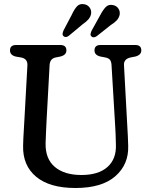

<svg xmlns="http://www.w3.org/2000/svg" viewBox="-20 -925 754 960"><path d="M556 -293.5 537.5 -602Q536 -619 529 -626.8Q522 -634.5 507.5 -637.5L481.5 -642.5Q452.5 -649.5 452.5 -673Q452.5 -700 482.5 -700H656.5Q686.5 -700 686.5 -673Q686.5 -650.5 657.5 -642.5L632 -637.5Q597.5 -629.5 600 -598L616.5 -294Q618 -269 619.2 -245.2Q620.5 -221.5 621 -196Q624 -103 556.8 -44Q489.5 15 357 15Q228 15 160.5 -41.5Q93 -98 95.5 -196.5Q95.5 -211.5 96.8 -234.8Q98 -258 99.5 -282.5Q101 -307 102 -326L117 -597.5Q119 -631 86 -637.5L59.5 -642Q30 -649 30 -673Q30 -700 60.5 -700H281.5Q312 -700 312 -673Q312 -650 282.5 -642.5L257.5 -637.5Q230 -631.5 228 -600L213 -325.5Q211 -290 210 -261.8Q209 -233.5 208 -210Q206 -131 254 -90.5Q302 -50 387 -50Q472.5 -50 517.5 -90.2Q562.5 -130.5 559.5 -202.5Q559 -234.5 558 -254.5Q557 -274.5 556 -293.5ZM338.5 -850.5Q350.5 -877 364.2 -892.5Q378 -908 400.5 -904Q418.5 -901 428.2 -887.2Q438 -873.5 435.5 -856Q432.5 -840.5 422 -828.2Q411.5 -816 393 -803.5L324 -746Q308.5 -734.5 297 -744.5Q292 -750 293 -757Q294 -764 297.5 -772.5ZM481 -849Q494.5 -875 508.8 -889.8Q523 -904.5 545.5 -899.5Q563 -896 572.2 -881.8Q581.5 -867.5 578 -850Q574 -834 563 -822.5Q552 -811 533.5 -799.5L463.5 -744Q447 -733 436.5 -743.5Q431.5 -749 433 -756.2Q434.5 -763.5 438 -771.5Z"/></svg>

Font: Fraunces 72pt SuperSoft
Style: Regular
Weight: 400
Version: Version 1.000;[b76b70a41]